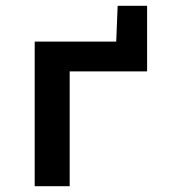

<svg xmlns="http://www.w3.org/2000/svg" viewBox="-20 -639 590 659"><path d="M219.2 -394V0H99.1V-496.1H378.9L383.8 -619.1H484.9V-394Z"/></svg>

Font: Code New Roman
Style: Bold
Weight: 700
Monospace: yes
Designer: Sam Radian
Foundry: Code New Roman
Version: Version 1.508 October 19, 2014